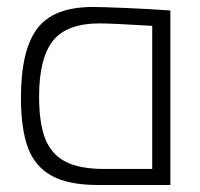

<svg xmlns="http://www.w3.org/2000/svg" viewBox="-20 -530 572 550"><path d="M40 0ZM468 -500V0H262Q176 0 128 -26.5Q80 -53 60 -107Q40 -161 40 -250Q40 -386 86.5 -448Q133 -510 246 -510Q272 -510 343 -507Q414 -504 468 -500ZM278 -46H416V-456Q299 -463 266 -463Q171 -463 131.5 -413Q92 -363 92 -253Q92 -179 109 -134Q126 -89 166.5 -67.5Q207 -46 278 -46Z"/></svg>

Font: Cairo Light
Style: Regular
Weight: 300
Designer: Mohamed Gaber, the designers of Titillium
Foundry: Kief Type Foundry
Version: Version 2.009; ttfautohint (v1.5.33-1714) -l 8 -r 50 -G 200 